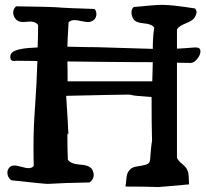

<svg xmlns="http://www.w3.org/2000/svg" viewBox="-20 -753 831 775"><path d="M42 -677.7Q33.2 -689.5 33.2 -702.1Q33.2 -716.8 44.9 -727.5Q117.2 -726.6 154.3 -725.6Q191.4 -724.6 200.7 -724.1Q210 -723.6 215.8 -723.1Q221.7 -722.7 227.1 -722.2Q232.4 -721.7 266.1 -720.2Q299.8 -718.8 361.3 -716.8Q369.1 -709 369.1 -696.3Q369.1 -683.6 361.3 -674.8Q350.6 -664.1 335 -664.1Q326.2 -664.1 307.6 -668Q289.1 -671.9 281.2 -671.9Q265.6 -671.9 256.8 -663.1Q252 -583 252 -564.5Q335.9 -562.5 372.1 -562.5Q409.2 -561.5 484.4 -559.1Q559.6 -556.6 596.7 -555.7Q596.7 -604.5 602.5 -641.6Q592.8 -656.2 561 -658.7Q529.3 -661.1 519.5 -674.8Q510.7 -687.5 510.7 -703.1Q510.7 -716.8 519.5 -724.6Q605.5 -733.4 635.7 -733.4Q674.8 -733.4 767.6 -718.8Q773.4 -710.9 773.4 -704.1Q773.4 -697.3 767.6 -685.5Q759.8 -669.9 731 -659.2Q702.1 -648.4 694.3 -633.8V-556.6Q718.8 -557.6 765.6 -561.5H770.5Q789.1 -561.5 789.1 -545.9Q789.1 -531.2 775.9 -515.1Q762.7 -499 750 -499H746.1Q736.3 -499 719.2 -499.5Q702.1 -500 694.3 -500V-116.2Q699.2 -104.5 715.3 -91.3Q731.4 -78.1 736.3 -66.4Q740.2 -57.6 741.2 -48.3Q742.2 -39.1 742.2 -27.8Q742.2 -16.6 743.2 -8.8Q626 2 618.2 2Q614.3 2 601.6 1.5Q588.9 1 559.6 0.5Q530.3 0 486.3 0Q488.3 -8.8 489.3 -22.9Q490.2 -37.1 492.7 -47.4Q495.1 -57.6 502.9 -66.4Q511.7 -78.1 532.7 -81.1Q553.7 -84 569.3 -88.4Q585 -92.8 585.9 -108.4Q587.9 -133.8 589.4 -150.9Q590.8 -168 591.8 -172.9Q592.8 -177.7 593.3 -181.2Q593.8 -184.6 593.8 -187.5Q593.8 -188.5 593.3 -204.1Q592.8 -219.7 592.3 -260.3Q591.8 -300.8 591.8 -361.3Q516.6 -366.2 508.8 -370.1Q506.8 -371.1 496.1 -371.1Q460.9 -371.1 247.1 -366.2Q255.9 -230.5 255.9 -213.9Q255.9 -210 254.9 -210Q253.9 -214.8 252.9 -214.8Q252 -214.8 252 -195.3Q252 -153.3 253.9 -108.4Q265.6 -90.8 304.7 -88.4Q343.8 -85.9 353.5 -66.4Q358.4 -54.7 358.4 -46.9Q358.4 -29.3 341.8 -16.6Q283.2 -15.6 245.6 -14.2Q208 -12.7 193.8 -11.7Q179.7 -10.7 172.9 -10.7Q158.2 -10.7 25.4 -25.4Q9.8 -38.1 9.8 -55.7Q9.8 -67.4 16.6 -75.2Q23.4 -85 38.1 -85Q46.9 -85 66.4 -79.6Q85.9 -74.2 94.7 -74.2Q108.4 -74.2 116.2 -83Q115.2 -114.3 115.2 -164.1Q115.2 -238.3 121.6 -324.7Q127.9 -411.1 130.9 -506.8L44.9 -507.8Q42 -506.8 37.1 -506.8Q21.5 -506.8 21.5 -522.5Q21.5 -535.2 30.3 -542Q48.8 -558.6 131.8 -561.5Q132.8 -576.2 133.3 -606.4Q133.8 -636.7 133.8 -652.3Q124 -666 101.6 -666Q97.7 -666 87.9 -665Q78.1 -664.1 73.2 -664.1Q51.8 -664.1 42 -677.7ZM596.7 -502Q559.6 -502 502.9 -502.4Q446.3 -502.9 387.2 -503.4Q328.1 -503.9 252 -504.9Q252.9 -484.4 252.9 -424.8H594.7Q596.7 -485.4 596.7 -502Z"/></svg>

Font: LPEducational
Style: Medium
Weight: 500
Designer: Based on Essays1743, by John Stracke, which says:

Based on the typeface in a 1743 English translation of the essays of 
Version: Version 001.204